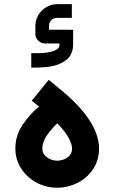

<svg xmlns="http://www.w3.org/2000/svg" viewBox="-20 -876 537 905"><path d="M319.7 -175.6Q319.7 -157 308.7 -144.1Q297.7 -131.2 281.6 -124.9Q265.5 -118.6 249.2 -118.6Q233.4 -118.6 217.1 -125.5Q200.8 -132.5 190.1 -145.4Q179.5 -158.3 179.5 -175.6Q179.5 -207.3 201.8 -239Q224 -270.6 250 -294.7Q289.7 -253.9 304.7 -224Q319.7 -194.1 319.7 -175.6ZM52.4 -175.6Q52.4 -125.2 79.1 -82.9Q105.9 -40.6 151.2 -15.9Q196.6 8.9 249.2 8.9Q299.2 8.9 344.7 -13.7Q390.2 -36.2 418.5 -78.3Q446.8 -120.4 446.8 -175.6Q446.8 -307.2 258.7 -459.3L209.9 -499.8L129.6 -401.3L164.1 -373.9Q124 -341.8 88.2 -290.1Q52.4 -238.3 52.4 -175.6ZM324.5 -662.3 324.9 -735.6 211.1 -736V-753.6Q211.1 -770.2 221.6 -780.9Q232.1 -791.7 249.2 -791.7H318.7V-856.4H249.2Q222.7 -856.4 199 -842.8Q175.2 -829.1 161 -805.5Q146.7 -782 146.7 -753.6V-715Q145.9 -698.9 159.7 -685.1Q173.5 -671.2 189.9 -671.2H260.1V-662.3Q260.1 -651.6 247.4 -642.7Q234.7 -633.9 205 -628.9Q175.4 -624 127.3 -625.9V-557.3Q214.7 -556.1 255.5 -572.7Q296.3 -589.4 310.4 -613.1Q324.5 -636.7 324.5 -662.3Z"/></svg>

Font: Arad-VF Thin Dots1
Style: Regular
Weight: 100
Designer: Mohammad Darvishi
Version: Version 1.000;August 30, 2024;FontCreator 15.0.0.2992 64-bit